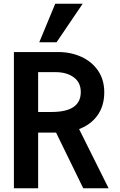

<svg xmlns="http://www.w3.org/2000/svg" viewBox="-20 -1002 640 1022"><path d="M54 -725H290Q357 -725 413 -699.5Q469 -674 502 -625.8Q535 -577.5 535 -511Q535 -439 499.5 -388.8Q464 -338.5 401 -315L558 0H423L278.5 -296H183V0H54ZM410 -512Q410 -563.5 372.2 -590.8Q334.5 -618 276 -618H183V-406H255Q410 -406 410 -512ZM189 -777 274 -982H420L281 -777Z"/></svg>

Font: JuliaMono
Style: Bold
Weight: 700
Monospace: yes
Designer: cormullion
Foundry: corm
Version: Version 0.055; ttfautohint (v1.8.4)